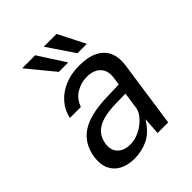

<svg xmlns="http://www.w3.org/2000/svg" viewBox="-203 -847 981 981"><g transform="rotate(-45 287.0 -356.5)"><path d="M200.9 10Q153.2 10 119.3 -7.9Q85.5 -25.7 69.9 -59.2Q54.4 -92.6 60.5 -139.9Q72.9 -225.9 136 -267.9Q199.1 -310 325.3 -313L411.2 -315.6L417.2 -356Q424.1 -405.6 397.8 -432.3Q371.6 -459.1 321.9 -458.8Q281.1 -458.6 244.7 -436.9Q208.4 -415.3 193.1 -371.1H113.7Q122.9 -416 153 -451.3Q183 -486.6 229.9 -506.8Q276.8 -527 336.1 -527Q399.9 -527 439.8 -506.5Q479.8 -486 495.9 -448.8Q512.1 -411.5 504.8 -360.8L452.7 0H376L382.4 -93.8Q345 -33.4 298.9 -11.7Q252.9 10 200.9 10ZM237.4 -56.6Q261.7 -56.6 287.1 -66Q312.5 -75.4 334.5 -91.7Q356.6 -108 371.6 -128.2Q386.7 -148.4 389.8 -169.8L402.5 -258.4L331.8 -257.1Q276.6 -256.1 237.9 -244.9Q199.2 -233.8 177.1 -210.4Q155 -187 149.1 -148.8Q143.4 -105.3 168.2 -80.9Q193 -56.6 237.4 -56.6ZM240.4 -577.5 120.8 -723H215L308.4 -577.5ZM375.1 -577.5 276.7 -723H369L442.9 -577.5Z"/></g></svg>

Font: Public Sans Thin
Style: Italic
Weight: 100
Italic angle: -8°
Designer: The Public Sans project authors (U.S. Web Design System). Libre Franklin designed by Pablo Impallari and Rodrigo Fuenzal
Version: Version 2.000